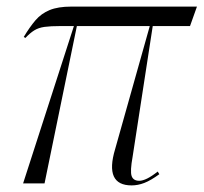

<svg xmlns="http://www.w3.org/2000/svg" viewBox="-20 -556 617 582"><path d="M50 0 204 -477H163Q133 -477 115 -474.5Q97 -472 84 -464Q71 -456 57 -441L52 -444Q70 -474 87.5 -494.5Q105 -515 130.5 -525.5Q156 -536 196 -536H577L556 -477H443L382 -81Q374 -37 379 -22.5Q384 -8 402 -8Q423 -8 458 -36L463 -28Q437 -9 417.5 -1.5Q398 6 379 6Q296 6 329 -104L434 -477H213L115 0Z"/></svg>

Font: Noto Serif Display ExtraCondensed Light
Style: Italic
Weight: 300
Width: 2
Italic angle: -12°
Designer: Monotype Design Team
Foundry: Monotype Imaging Inc.
Version: Version 2.009